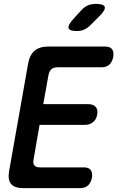

<svg xmlns="http://www.w3.org/2000/svg" viewBox="-20 -970 640 990"><path d="M203 -433H436Q461 -433 473.5 -418.5Q486 -404 481 -379Q477 -354 459.5 -340Q442 -326 417 -326H184L153 -147Q149 -127 157.5 -117Q166 -107 186 -107H412Q438 -107 448 -93Q458 -79 454 -53Q449 -28 434 -14Q419 0 393 0H100Q55 0 37 -21.5Q19 -43 27 -88L125 -642Q133 -687 158.5 -708.5Q184 -730 229 -730H522Q548 -730 558 -716Q568 -702 564 -677Q559 -651 544 -637Q529 -623 503 -623H277Q256 -623 245 -613Q234 -603 230 -583ZM377 -810Q338 -810 333.5 -825Q329 -840 358 -872L400 -918Q417 -936 435 -943Q453 -950 475 -950Q515 -950 520 -934.5Q525 -919 494 -888L446 -840Q431 -825 414 -817.5Q397 -810 377 -810Z"/></svg>

Font: Maple Mono SemiBold
Style: Italic
Weight: 600
Italic angle: -10°
Monospace: yes
Designer: subframe7536
Version: Version 7.000